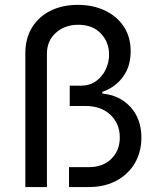

<svg xmlns="http://www.w3.org/2000/svg" viewBox="-20 -757 643 777"><path d="M82.5 0V-540.5Q82.5 -601.6 109.6 -645.8Q136.7 -689.9 184.6 -713.6Q232.4 -737.3 294.4 -737.3Q356 -737.3 404.3 -714.6Q452.6 -691.9 480.7 -649.9Q508.8 -607.9 508.8 -549.3Q508.8 -488.3 477.5 -445.8Q446.3 -403.3 394 -385.3V-378.4Q464.8 -371.6 508.5 -323.5Q552.2 -275.4 552.2 -200.2Q552.2 -142.6 525.9 -97.2Q499.5 -51.8 451.4 -25.9Q403.3 0 339.4 0H259.3V-80.6H339.8Q397 -80.6 430.9 -114.5Q464.8 -148.4 464.8 -200.7Q464.8 -256.3 427.2 -292.2Q389.6 -328.1 325.2 -328.1H262.2V-410.2H306.6Q342.3 -410.2 367.9 -428.2Q393.6 -446.3 407.5 -475.1Q421.4 -503.9 421.4 -536.1Q421.4 -586.4 388.2 -621.6Q355 -656.7 296.9 -656.7Q242.2 -656.7 206.1 -624.3Q169.9 -591.8 169.9 -539.6V0Z"/></svg>

Font: Inter 20pt
Style: Regular
Weight: 400
Version: Version 4.001;git-66647c0bb